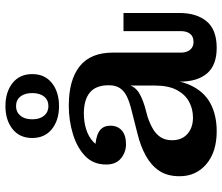

<svg xmlns="http://www.w3.org/2000/svg" viewBox="-74 -712 797 688"><g transform="rotate(-90 324.0 -368.5)"><path d="M151 -315Q122 -315 100 -333Q78 -351 78 -386Q78 -432 108 -461Q138 -490 186.5 -505Q235 -520 289 -520Q381 -520 430 -481Q479 -442 479 -362L362 -377Q362 -423 336 -444.5Q310 -466 261 -466Q230 -466 203.5 -457.5Q177 -449 159 -432Q141 -415 135 -389V-425Q172 -425 194.5 -412.5Q217 -400 217 -371Q217 -345 200 -330Q183 -315 151 -315ZM496 10Q434 10 404.5 -24.5Q375 -59 375 -122V-166H361V-299H357L362 -337V-377L479 -362V-118Q479 -98 489 -85.5Q499 -73 517 -73Q537 -73 546.5 -85.5Q556 -98 556 -118V-324H621V-124Q621 -62 591 -26Q561 10 496 10ZM197 10Q123 10 79.5 -27Q36 -64 36 -123Q36 -167 55.5 -196Q75 -225 109.5 -244Q144 -263 189 -274L272 -295Q301 -302 321 -311.5Q341 -321 351.5 -336.5Q362 -352 362 -376L366 -299H361Q354 -281 336.5 -269.5Q319 -258 287 -248L250 -238Q223 -229 204 -217.5Q185 -206 175 -189.5Q165 -173 165 -150Q165 -115 187.5 -95Q210 -75 246 -75Q277 -75 303 -89Q329 -103 345 -133Q361 -163 361 -213L384 -206Q384 -131 361.5 -83Q339 -35 297 -12.5Q255 10 197 10ZM287 -555Q237 -555 205 -580.5Q173 -606 173 -651Q173 -696 205 -721.5Q237 -747 287 -747Q338 -747 370 -721.5Q402 -696 402 -651Q402 -606 370 -580.5Q338 -555 287 -555ZM287 -593Q309 -593 321.5 -608.5Q334 -624 334 -651Q334 -678 321.5 -693.5Q309 -709 287 -709Q266 -709 253 -693.5Q240 -678 240 -651Q240 -624 253 -608.5Q266 -593 287 -593Z"/></g></svg>

Font: Montagu Slab Medium
Style: Regular
Weight: 500
Version: Version 1.000